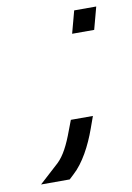

<svg xmlns="http://www.w3.org/2000/svg" viewBox="-72 -531 470 686"><g transform="rotate(-10 163.0 -188.0)"><path d="M152.4 -65C133.8 -14 115.4 21 92.5 43L21.1 108H125.1L141.1 93C179.2 59 210 0 230.3 -57L246.1 -101H166.1ZM235 -444 234.7 -443 224 -403H304L314.7 -443L315 -444L325.7 -484H245.7Z"/></g></svg>

Font: Nordica Advanced
Style: RegularObl
Weight: 300
Version: Version 1.07